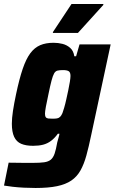

<svg xmlns="http://www.w3.org/2000/svg" viewBox="-42 -731 571 956"><path d="M135 205Q107 205 77 203.5Q47 202 21 199Q-5 196 -22 193L1 79Q22 79 42 79.5Q62 80 81.5 80Q101 80 120 80Q157 80 178 77Q199 74 211 64Q223 54 230 33.5Q237 13 243 -22Q246 -34 249.5 -45.5Q253 -57 254 -65H246Q230 -43 212 -29.5Q194 -16 172.5 -10.5Q151 -5 123 -5Q87 -5 63.5 -15Q40 -25 28.5 -49.5Q17 -74 17 -115Q17 -142 22.5 -178.5Q28 -215 38 -262Q54 -338 71 -388Q88 -438 109 -466Q130 -494 158 -506Q186 -518 225 -518Q248 -518 269.5 -512.5Q291 -507 307.5 -492.5Q324 -478 328 -451H337L354 -510H509L412 -58Q400 0 388 43.5Q376 87 358.5 118Q341 149 313 168Q285 187 242 196Q199 205 135 205ZM220 -140Q233 -140 242 -141.5Q251 -143 257.5 -149.5Q264 -156 269 -168Q272 -176 277.5 -194.5Q283 -213 288 -236Q293 -259 298 -282Q303 -305 306 -324.5Q309 -344 309 -353Q309 -371 300 -376.5Q291 -382 272 -382Q255 -382 244.5 -379.5Q234 -377 227.5 -365.5Q221 -354 214.5 -329.5Q208 -305 199 -261Q191 -225 186.5 -200Q182 -175 182 -165Q182 -153 186 -147.5Q190 -142 198.5 -141Q207 -140 220 -140ZM221 -567 222 -572 314 -711H473L472 -706L346 -567Z"/></svg>

Font: Saira SemiCondensed ExtraBold
Style: Italic
Weight: 800
Width: 4
Italic angle: -12°
Designer: Hector Gatti with collaboration of the Omnibus-Type team
Foundry: Omnibus-Type
Version: Version 1.101